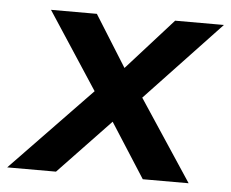

<svg xmlns="http://www.w3.org/2000/svg" viewBox="-77 -537 703 584"><g transform="rotate(5 274.5 -244.5)"><path d="M-35 0 231 -276 230 -223 56 -489H196L308 -310H274L435 -489H584L334 -224V-280L519 0H379L256 -192L296 -191L114 0Z"/></g></svg>

Font: Nunito Sans 12pt
Style: Bold Italic
Weight: 700
Italic angle: -9°
Designer: Vernon Adams
Foundry: Vernon Adams
Version: Version 3.101;gftools[0.9.27]